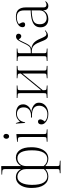

<svg xmlns="http://www.w3.org/2000/svg" viewBox="1058 -1864 1022 3178"><g transform="rotate(-90 1569.0 -275.0)"><path d="M291 216V204L334 200Q350 198 355 190Q360 182 360 156V-35Q335 -10 301.5 2Q268 14 236 14Q148 14 97.5 -58Q47 -130 47 -263Q47 -345 70 -403Q93 -461 133 -492Q173 -523 223 -523Q272 -523 306.5 -499Q341 -475 360 -437V-690Q360 -726 352 -736.5Q344 -747 317 -748L267 -751L268 -761L403 -766L409 -762V-435Q429 -474 465.5 -498.5Q502 -523 551 -523Q626 -523 673.5 -458.5Q721 -394 721 -266Q721 -182 698 -119Q675 -56 633 -21Q591 14 532 14Q500 14 467 1Q434 -12 409 -37V157Q409 181 414 189.5Q419 198 434 200L499 205V216ZM239 -3Q271 -3 302.5 -16Q334 -29 360 -60V-349Q360 -397 341.5 -430.5Q323 -464 294 -481Q265 -498 232 -498Q168 -498 133 -432.5Q98 -367 98 -255Q98 -124 136.5 -63.5Q175 -3 239 -3ZM529 -3Q594 -3 632 -66Q670 -129 670 -258Q670 -376 637.5 -437Q605 -498 540 -498Q486 -498 447.5 -459.5Q409 -421 409 -349V-63Q435 -30 465.5 -16.5Q496 -3 529 -3Z M901 -635Q883 -635 872 -648.5Q861 -662 861 -680Q861 -700 872.5 -714.5Q884 -729 902 -729Q920 -729 931 -716.5Q942 -704 942 -684Q942 -665 931.5 -650Q921 -635 901 -635ZM812 0V-12L864 -16Q880 -18 885 -26Q890 -34 890 -60V-427Q890 -465 884 -476.5Q878 -488 857 -489L809 -493L810 -503L935 -515L939 -511V-59Q939 -35 944 -26.5Q949 -18 964 -16L1017 -11V0Z M1269 14Q1224 14 1185 -1Q1146 -16 1122.5 -42.5Q1099 -69 1099 -101Q1099 -127 1111 -142Q1123 -157 1143 -157Q1165 -157 1173.5 -145.5Q1182 -134 1182 -118Q1182 -102 1172 -82.5Q1162 -63 1146 -45Q1166 -25 1195 -13Q1224 -1 1266 -1Q1330 -1 1369 -39.5Q1408 -78 1408 -137Q1408 -200 1366.5 -228.5Q1325 -257 1254 -257H1212V-273H1252Q1308 -273 1344.5 -305Q1381 -337 1381 -395Q1381 -448 1351 -477Q1321 -506 1274 -506Q1224 -506 1185 -474Q1146 -442 1133 -371H1123L1112 -523H1121L1144 -455Q1164 -480 1197 -500.5Q1230 -521 1282 -521Q1344 -521 1387.5 -492.5Q1431 -464 1431 -402Q1431 -356 1397.5 -317.5Q1364 -279 1302 -268V-267Q1340 -265 1375.5 -250.5Q1411 -236 1434.5 -209Q1458 -182 1458 -143Q1458 -95 1433.5 -60Q1409 -25 1366 -5.5Q1323 14 1269 14Z M1536 0V-12L1590 -16Q1606 -18 1611 -26Q1616 -34 1616 -60V-449Q1616 -475 1611 -483.5Q1606 -492 1590 -493L1536 -497V-509H1743V-498L1690 -493Q1675 -492 1670 -483Q1665 -474 1665 -450V-105L1941 -441V-451Q1941 -474 1935.5 -482.5Q1930 -491 1910 -493L1863 -498V-509H2068V-497L2020 -493Q2001 -492 1995.5 -483.5Q1990 -475 1990 -452V-57Q1990 -35 1995.5 -26.5Q2001 -18 2020 -16L2068 -12V0H1863V-11L1910 -16Q1930 -18 1935.5 -26.5Q1941 -35 1941 -58V-415L1665 -78V-59Q1665 -35 1670 -26.5Q1675 -18 1690 -16L1743 -11V0Z M2570 8Q2547 8 2530.5 -2Q2514 -12 2500 -37.5Q2486 -63 2469 -108Q2457 -141 2441.5 -172Q2426 -203 2404.5 -225.5Q2383 -248 2353 -255Q2334 -260 2317 -260Q2300 -260 2277 -260V-59Q2277 -35 2282 -26.5Q2287 -18 2302 -16L2355 -11V0H2148V-12L2202 -16Q2218 -18 2223 -26Q2228 -34 2228 -60V-449Q2228 -475 2223 -483.5Q2218 -492 2202 -493L2148 -497V-509H2355V-498L2302 -493Q2287 -492 2282 -483Q2277 -474 2277 -450V-276Q2300 -276 2316 -276.5Q2332 -277 2348 -280Q2378 -286 2399.5 -316Q2421 -346 2440 -390Q2466 -449 2491 -485Q2516 -521 2555 -521Q2572 -521 2586 -510.5Q2600 -500 2600 -479Q2600 -460 2588 -447Q2576 -434 2561 -434Q2542 -434 2529 -446Q2516 -458 2508 -477Q2496 -467 2484.5 -446Q2473 -425 2461 -398Q2436 -342 2414.5 -310.5Q2393 -279 2357 -269V-267Q2418 -256 2453 -222.5Q2488 -189 2516 -123Q2541 -65 2556 -41.5Q2571 -18 2595 -18Q2612 -18 2625.5 -26Q2639 -34 2649 -43L2656 -34Q2637 -17 2616.5 -4.5Q2596 8 2570 8Z M2844 14Q2780 14 2743 -20Q2706 -54 2706 -118Q2706 -167 2732 -201.5Q2758 -236 2819 -255.5Q2880 -275 2986 -278V-383Q2986 -453 2956.5 -480.5Q2927 -508 2873 -508Q2837 -508 2809 -499Q2781 -490 2760 -474Q2777 -442 2782.5 -428.5Q2788 -415 2788 -403Q2788 -370 2748 -370Q2731 -370 2719.5 -380.5Q2708 -391 2708 -410Q2708 -448 2734 -473Q2760 -498 2798.5 -510.5Q2837 -523 2876 -523Q2964 -523 2999.5 -479.5Q3035 -436 3035 -365V-69Q3035 -41 3046 -29Q3057 -17 3078 -17Q3095 -17 3108.5 -23Q3122 -29 3132 -37L3138 -30Q3123 -10 3104.5 2Q3086 14 3062 14Q3030 14 3008.5 -5Q2987 -24 2988 -73Q2963 -24 2925.5 -5Q2888 14 2844 14ZM2861 -13Q2892 -13 2920.5 -26Q2949 -39 2967.5 -65.5Q2986 -92 2986 -131V-263Q2901 -259 2850.5 -246.5Q2800 -234 2778.5 -206Q2757 -178 2757 -126Q2757 -71 2786 -42Q2815 -13 2861 -13Z"/></g></svg>

Font: Display Extralight
Style: Regular
Weight: 200
Designer: Latin by Veronika Burian and Jose Scaglione. Greek by Irene Vlachou. Cyrillic by Vera Evstafieva.
Foundry: TypeTogether
Version: Version 3.002